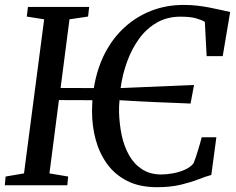

<svg xmlns="http://www.w3.org/2000/svg" viewBox="-20 -772 984 800"><path d="M634 8Q560.5 8 508.8 -18.8Q457 -45.5 425 -90.8Q393 -136 378.2 -192Q363.5 -248 363.5 -307Q363.5 -319 364 -331Q364.5 -343 365 -354.5L225.5 -355L186 -49.5L264 -36.5L260.5 0H0L3.5 -36.5L80 -49.5L164 -691.5L91.5 -703L96.5 -743H351.5L347 -703L269.5 -691.5L232.5 -405.5L371 -405Q384 -486 417.2 -550.2Q450.5 -614.5 500.2 -659.2Q550 -704 612 -727.8Q674 -751.5 745 -751.5Q775 -751.5 801 -748.5Q827 -745.5 850.5 -741Q874 -736.5 896 -731.5Q918 -726.5 939 -722L908 -538H841L833.5 -681Q819 -689.5 795.8 -696Q772.5 -702.5 731.5 -702.5Q677 -702.5 634 -678Q591 -653.5 560.2 -611.5Q529.5 -569.5 510 -516.2Q490.5 -463 482.5 -405L788.5 -418L774 -340.5Q751 -341.5 715.5 -343Q680 -344.5 638.8 -346Q597.5 -347.5 555.8 -350Q514 -352.5 478 -354.5Q477 -342 476.2 -329.5Q475.5 -317 476 -303.5Q477.5 -254.5 487.2 -208.2Q497 -162 517.8 -125.2Q538.5 -88.5 571.8 -66.8Q605 -45 652.5 -45Q673 -45 699 -49.5Q725 -54 748.8 -64.2Q772.5 -74.5 786 -91Q791 -102.5 795.5 -115.8Q800 -129 804.2 -143.2Q808.5 -157.5 812.8 -172Q817 -186.5 820.5 -200H881.5L860.5 -43Q839 -37.5 808 -25.2Q777 -13 734 -2.5Q691 8 634 8Z"/></svg>

Font: Merriweather 36pt
Style: Italic
Weight: 400
Italic angle: -7.8°
Version: Version 2.101